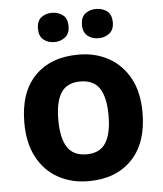

<svg xmlns="http://www.w3.org/2000/svg" viewBox="-54 -799 726 856"><g transform="rotate(-5 309.5 -371.0)"><path d="M574 -274Q574 -138 502.5 -64Q431 10 308 10Q232 10 172.5 -23Q113 -56 79 -119.5Q45 -183 45 -274Q45 -410 116 -483Q187 -556 311 -556Q388 -556 447 -523Q506 -490 540 -427.5Q574 -365 574 -274ZM197 -274Q197 -193 223.5 -151.5Q250 -110 310 -110Q369 -110 395.5 -151.5Q422 -193 422 -274Q422 -355 395.5 -395.5Q369 -436 309 -436Q250 -436 223.5 -395.5Q197 -355 197 -274ZM142 -686Q142 -721 162 -736.5Q182 -752 210 -752Q238 -752 258.5 -736.5Q279 -721 279 -686Q279 -653 258.5 -637Q238 -621 210 -621Q182 -621 162 -637Q142 -653 142 -686ZM339 -686Q339 -721 359 -736.5Q379 -752 408 -752Q436 -752 456.5 -736.5Q477 -721 477 -686Q477 -653 456.5 -637Q436 -621 408 -621Q379 -621 359 -637Q339 -653 339 -686Z"/></g></svg>

Font: Noto Sans Tai Tham
Style: Bold
Weight: 700
Designer: Monotype Design Team 2013. Revised by David WIlliams 2020
Foundry: Monotype Imaging Inc.
Version: Version 2.002; ttfautohint (v1.8.4.7-5d5b)